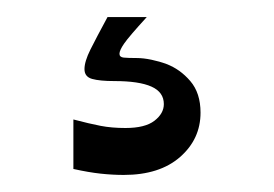

<svg xmlns="http://www.w3.org/2000/svg" viewBox="-20 -20 321 225"><path d="M66 178V120Q85 125 98 127.5Q111 130 127 130Q150 130 161 121.5Q172 113 172 102Q172 88 157.5 81.5Q143 75 114 75Q97 75 88 72.5Q79 70 79 61Q79 52 86 38Q93 24 106 0H152Q131 23 125.5 31Q120 39 120 43Q120 47 125 47.5Q130 48 140 48Q148 48 157.5 50Q167 52 175 55Q191 61 203 75Q215 89 215 112Q215 143 191 164Q167 185 125 185Q112 185 98 183.5Q84 182 66 178Z"/></svg>

Font: Ojuju Medium
Style: Regular
Weight: 500
Designer: Chisaokwu Joboson, Mirko Velimirovic
Foundry: Udi Foundry
Version: Version 1.000